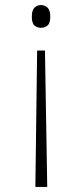

<svg xmlns="http://www.w3.org/2000/svg" viewBox="-20 -562 325 760"><path d="M158 -362 167 178H120L127 -362ZM142 -542Q157 -542 168 -532Q179 -522 179 -496Q179 -470 168 -461Q157 -452 142 -452Q127 -452 116.5 -461Q106 -470 106 -496Q106 -522 117 -532Q128 -542 142 -542Z"/></svg>

Font: Noto Serif Armenian ExtraLight
Style: Regular
Weight: 250
Version: Version 2.007